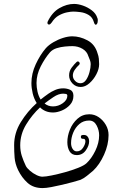

<svg xmlns="http://www.w3.org/2000/svg" viewBox="-20 -891 608 978"><path d="M357 -871Q378 -871 402.5 -862.5Q427 -854 448 -838Q469 -822 476 -799Q478 -795 478 -791.5Q478 -788 478 -785Q478 -777 475 -771Q472 -765 468 -765Q462 -765 458 -779Q451 -803 432 -814.5Q413 -826 391 -829Q369 -832 353 -832Q341 -832 321 -828Q301 -824 280 -812.5Q259 -801 243 -776Q236 -766 230 -766Q220 -766 222 -779Q245 -828 282.5 -849.5Q320 -871 357 -871ZM197 67Q150 67 120.5 40.5Q91 14 72 -25Q57 -57 54.5 -87.5Q52 -118 52 -152Q52 -214 86 -269Q120 -324 167 -366Q153 -388 146.5 -415.5Q140 -443 140 -468Q140 -516 162 -563.5Q184 -611 213 -645Q228 -662 252 -676Q276 -690 301.5 -698Q327 -706 348 -706Q387 -706 425.5 -685.5Q464 -665 477 -619Q482 -606 483.5 -592Q485 -578 485 -564Q485 -540 471 -513Q457 -486 435.5 -467Q414 -448 391 -448Q366 -448 349 -466Q332 -484 332 -507Q332 -529 345 -546.5Q358 -564 370 -575Q373 -578 376 -578Q382 -578 385 -572Q388 -566 383 -561Q370 -549 360.5 -535Q351 -521 351 -506Q351 -491 362.5 -479Q374 -467 390 -467Q407 -467 418.5 -484Q430 -501 436 -524Q442 -547 442 -564Q442 -575 438 -585Q434 -595 430 -605Q423 -629 400 -642.5Q377 -656 349 -656Q333 -656 311 -654Q289 -652 268.5 -645.5Q248 -639 235 -625Q209 -595 187.5 -553Q166 -511 166 -468Q166 -447 171 -424.5Q176 -402 187 -384Q197 -392 207 -399.5Q217 -407 227 -414Q241 -424 260.5 -432.5Q280 -441 302 -441Q321 -441 337.5 -433.5Q354 -426 354 -403Q354 -376 336.5 -357Q319 -338 295 -328Q271 -318 250 -318Q229 -318 212.5 -325Q196 -332 184 -344Q143 -306 113 -256.5Q83 -207 83 -151Q83 -122 91 -97Q99 -72 112 -45Q118 -34 133 -21Q148 -8 165.5 0.5Q183 9 196 9Q212 9 244 2.5Q276 -4 312 -14Q348 -24 378 -36Q408 -48 420 -59Q446 -83 465.5 -123Q485 -163 485 -202Q485 -228 472 -252.5Q459 -277 434 -277Q405 -277 384.5 -259.5Q364 -242 353 -215.5Q342 -189 342 -162Q342 -145 350 -132.5Q358 -120 371 -120Q391 -120 403 -138.5Q415 -157 415 -171Q415 -185 403 -184H401Q392 -184 392 -194Q392 -202 399 -203Q417 -206 425.5 -196Q434 -186 434 -171Q434 -149 417 -125Q400 -101 371 -101Q346 -101 334.5 -120Q323 -139 323 -167Q323 -198 336 -230.5Q349 -263 374.5 -286Q400 -309 435 -309Q461 -309 483 -294Q505 -279 519 -255Q533 -231 533 -203Q533 -154 510 -103Q487 -52 454 -21Q438 -8 423 4.5Q408 17 390 25Q378 29 352.5 36Q327 43 297.5 50Q268 57 241 62Q214 67 197 67ZM250 -349Q277 -349 300 -365.5Q323 -382 323 -403Q323 -411 316 -412.5Q309 -414 302 -414Q278 -414 251.5 -396Q225 -378 207 -364Q225 -349 250 -349Z"/></svg>

Font: Ruge Boogie
Style: Regular
Weight: 400
Designer: Robert E. Leuschke
Foundry: Robert E. Leuschke
Version: Version 1.010; ttfautohint (v1.8.3)